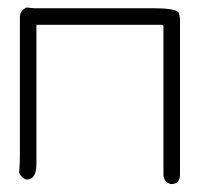

<svg xmlns="http://www.w3.org/2000/svg" viewBox="-20 -479 528 499"><path d="M49.3 -459.5 68.8 -457.5H381.3Q445.8 -457.5 445.8 -441.9L447.8 -430.2V-25.9Q447.8 -0.5 424.3 -0.5Q404.8 -5.9 404.8 -25.9V-410.6Q404.8 -414.6 400.9 -414.6H74.7V-53.2Q74.7 -12.2 49.3 -12.2Q37.1 -15.1 29.8 -29.8Q31.7 -59.1 31.7 -72.8V-434.1Q31.7 -452.1 49.3 -459.5Z"/></svg>

Font: CEF Fonts CJK
Style: Regular
Weight: 400
Designer: PartyBoss (派对大魔王)
Version: Release 2.25